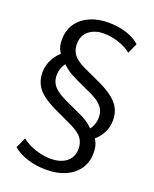

<svg xmlns="http://www.w3.org/2000/svg" viewBox="-164 -806 872 1086"><g transform="rotate(20 272.5 -262.5)"><path d="M251 189Q187 189 134.5 172Q82 155 49 126L78 63Q99 81 127.5 94Q156 107 188.5 114.5Q221 122 253 122Q311 122 346.5 94Q382 66 382 15Q382 -21 363 -47Q344 -73 295 -97L182 -150Q132 -174 101 -199Q70 -224 56 -254.5Q42 -285 42 -323Q42 -366 63.5 -405Q85 -444 120 -468L112 -444Q100 -459 91 -479.5Q82 -500 82 -533Q82 -590 109.5 -630Q137 -670 185.5 -692Q234 -714 296 -714Q357 -714 407 -698Q457 -682 488 -653L460 -592Q428 -618 382.5 -632.5Q337 -647 295 -647Q241 -647 205.5 -619Q170 -591 170 -539Q170 -503 189 -477Q208 -451 257 -427L370 -375Q423 -349 453.5 -323Q484 -297 497 -268Q510 -239 510 -202Q510 -158 489 -121Q468 -84 433 -60L440 -82Q452 -69 461 -47Q470 -25 470 9Q470 65 441.5 105.5Q413 146 364 167.5Q315 189 251 189ZM123 -334Q123 -308 133.5 -287.5Q144 -267 166.5 -250Q189 -233 223 -217L321 -172Q356 -156 379 -138Q402 -120 414 -103L391 -101Q410 -119 419.5 -142.5Q429 -166 429 -190Q429 -215 420 -234.5Q411 -254 389.5 -272Q368 -290 329 -307L232 -352Q198 -368 174.5 -386Q151 -404 137 -421L160 -423Q141 -404 132 -381Q123 -358 123 -334Z"/></g></svg>

Font: Nunito Sans 6pt
Style: Regular
Weight: 400
Version: Version 3.101;gftools[0.9.27]